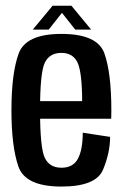

<svg xmlns="http://www.w3.org/2000/svg" viewBox="-20 -664 452 688"><path d="M374.5 -173.5Q374.5 -116.5 349.2 -56Q324 4.5 200 4.5Q71 4.5 46 -67.2Q21 -139 21 -269Q21 -401 46.8 -471.8Q72.5 -542.5 200 -542.5Q329 -542.5 354 -472.8Q379 -403 379 -268.5Q379 -252 378.5 -238.5H113V-301.5H282L274.5 -292.5Q274.5 -403.5 258.2 -439Q242 -474.5 200 -474.5Q157.5 -474.5 140.5 -439.2Q123.5 -404 123.5 -269.5Q123.5 -134 140.5 -98.5Q157.5 -63 200 -63Q242.5 -63 259.5 -95.8Q276.5 -128.5 276.5 -188.5L374.5 -173.5ZM168.5 -643.5H236L306.5 -558H249.5L202 -618L154.5 -558H97.5Z"/></svg>

Font: Anybody Narrow Medium
Style: Regular
Weight: 500
Width: 3
Designer: Tyler Finck
Foundry: Etcetera Type Company
Version: Version 1.000; ttfautohint (v1.8)